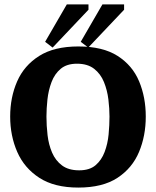

<svg xmlns="http://www.w3.org/2000/svg" viewBox="-20 -839 705 868"><path d="M334 9Q226 9 158 -35Q90 -79 58 -152Q26 -225 26 -312Q26 -399 57.5 -471Q89 -543 157 -586Q225 -629 334 -629Q445 -629 512 -586Q579 -543 609 -471Q639 -399 639 -312Q639 -225 608.5 -152Q578 -79 511 -35Q444 9 334 9ZM338 -69Q385 -69 412 -92Q439 -115 453 -152Q467 -189 471 -231.5Q475 -274 475 -312Q475 -348 470 -389.5Q465 -431 450 -468Q435 -505 405.5 -528Q376 -551 328 -551Q282 -551 254.5 -528Q227 -505 213 -468Q199 -431 194.5 -389.5Q190 -348 190 -312Q190 -271 195 -228Q200 -185 215.5 -149Q231 -113 260.5 -91Q290 -69 338 -69ZM379 -624 345 -650 443 -819H541V-795ZM218 -624 184 -650 282 -819H380V-795Z"/></svg>

Font: Manuale ExtraBold
Style: Regular
Weight: 800
Version: Version 1.002